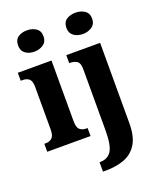

<svg xmlns="http://www.w3.org/2000/svg" viewBox="-179 -875 1003 1221"><g transform="rotate(-20 322.5 -265.0)"><path d="M154 -626Q118 -626 93.5 -644Q69 -662 69 -698Q69 -736 93.5 -753Q118 -770 154 -770Q189 -770 215 -753Q241 -736 241 -698Q241 -662 215 -644Q189 -626 154 -626ZM12 0V-54H22Q48 -54 64.5 -69Q81 -84 81 -127V-414Q81 -454 64.5 -468Q48 -482 23 -482H8V-536H236V-126Q236 -83 252.5 -68.5Q269 -54 295 -54H305V0ZM483 -626Q446 -626 421 -644Q396 -662 396 -698Q396 -736 421 -753Q446 -770 483 -770Q517 -770 543.5 -753Q570 -736 570 -698Q570 -662 543.5 -644Q517 -626 483 -626ZM302 240V176H308Q357 176 382 138.5Q407 101 407 -2V-415Q407 -458 387.5 -470Q368 -482 340 -482H336V-536H565V8Q565 97 533.5 148Q502 199 447 219.5Q392 240 321 240Z"/></g></svg>

Font: Noto Serif Ethiopic Condensed ExtraBold
Style: Regular
Weight: 800
Width: 3
Designer: Monotype Design Team
Foundry: Monotype Imaging Inc.
Version: Version 2.102; ttfautohint (v1.8.4.7-5d5b)